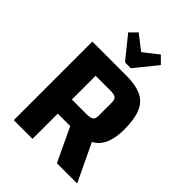

<svg xmlns="http://www.w3.org/2000/svg" viewBox="-239 -963 1080 1080"><g transform="rotate(45 301.0 -423.0)"><path d="M219 -201V0H70V-625H340Q415 -625 460.5 -603.5Q506 -582 526.5 -533.5Q547 -485 547 -404Q547 -298 501.5 -249.5Q456 -201 355 -201ZM219 -313H336Q367 -313 378.5 -322Q390 -331 390 -355V-460Q390 -484 378.5 -493Q367 -502 336 -502H219ZM434 -294 574 0H413L302 -235ZM218 -846 306 -777 394 -846 436 -804 335 -679Q330 -672 322 -672H290Q282 -672 277 -679L176 -804Z"/></g></svg>

Font: Changa SemiBold
Style: Regular
Weight: 600
Designer: Eduardo Rodriguez Tunni
Foundry: Eduardo Rodriguez Tunni
Version: Version 3.002; ttfautohint (v1.8.2)